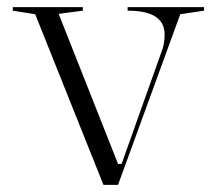

<svg xmlns="http://www.w3.org/2000/svg" viewBox="-20 -520 619 540"><path d="M271 0 79 -480 16 -490V-500H213V-490L145 -481L312 -59H322L438 -385Q440 -392 441.5 -402Q443 -412 443 -423Q443 -437 438 -449Q433 -461 421 -470.5Q409 -480 388.5 -485Q368 -490 339 -490V-500H554V-490L487 -480L312 0Z"/></svg>

Font: Kalnia Thin Light
Style: Regular
Weight: 300
Version: Version 1.105